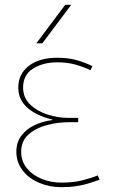

<svg xmlns="http://www.w3.org/2000/svg" viewBox="-20 -770 472 798"><path d="M235 8Q185 8 142 -10.5Q99 -29 73.5 -62.5Q48 -96 48 -139Q48 -179 69 -206.5Q90 -234 124 -250Q158 -266 198 -271V-273Q131 -289 93.5 -322.5Q56 -356 56 -406Q56 -463 100 -496.5Q144 -530 218 -530Q265 -530 300.5 -519.5Q336 -509 364 -495L356 -478Q330 -491 295.5 -501Q261 -511 219 -511Q159 -511 117.5 -485Q76 -459 76 -406Q76 -364 105 -336Q134 -308 177.5 -294Q221 -280 264 -280H305V-262H264Q220 -262 174.5 -250Q129 -238 98.5 -211Q68 -184 68 -139Q68 -100 91.5 -71Q115 -42 153.5 -26.5Q192 -11 235 -11Q285 -11 322.5 -20.5Q360 -30 386 -41L394 -23Q375 -16 351 -8.5Q327 -1 298 3.5Q269 8 235 8ZM131 -590 251 -750H276L156 -590Z"/></svg>

Font: Murecho Thin
Style: Regular
Weight: 100
Designer: Neil Summerour
Foundry: Positype
Version: Version 1.010